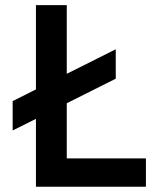

<svg xmlns="http://www.w3.org/2000/svg" viewBox="-20 -713 626 733"><path d="M28.3 -214.8V-327.1L117.2 -371.6V-693.4H234.9V-431.2L421.9 -524.9V-412.6L234.9 -318.8V-108.4H537.1V0H117.2V-259.3Z"/></svg>

Font: CaskaydiaCove NFP SemiBold
Style: Regular
Weight: 600
Designer: Aaron Bell
Foundry: Saja Typeworks
Version: Version 2111.001; VTT 6.35;Nerd Fonts 3.1.1